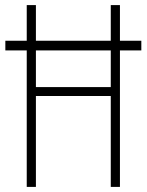

<svg xmlns="http://www.w3.org/2000/svg" viewBox="-20 -734 577 754"><path d="M535 -574H451V-714H415V-574H121V-714H85V-574H1V-536H85V0H121V-357H415V0H451V-536H535ZM415 -392H121V-536H415Z"/></svg>

Font: Kathrein 37 Thin Condensed
Style: Regular
Weight: 250
Width: 3
Designer: Lazydogs Typefoundry, based on Open Sans by Ascender Corporation
Foundry: Lazydogs Typefoundry
Version: Version 1.003;PS 001.003;hotconv 1.0.88;makeotf.lib2.5.64775